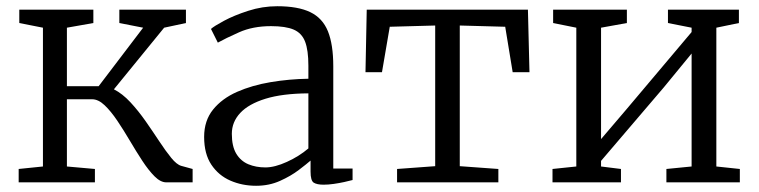

<svg xmlns="http://www.w3.org/2000/svg" viewBox="-20 -586 2438 617"><path d="M40 0V-43L118 -51V-497L42 -512V-555H280V-512L195 -497V-309H297L440 -497L363.5 -512V-555H577.5V-512L507.5 -497L346 -299Q373.5 -285 399 -257.5Q424.5 -230 447.8 -196.8Q471 -163.5 491.8 -132Q512.5 -100.5 530.2 -78.8Q548 -57 562.5 -53L599 -43V0H514.5Q496 0 476.8 -19.2Q457.5 -38.5 437.5 -69Q417.5 -99.5 397.5 -133.5Q377.5 -167.5 357 -198Q336.5 -228.5 316.2 -247.8Q296 -267 276 -267H195V-51L285 -43V0Z M803 11Q758.5 11 720.5 -5.5Q682.5 -22 659.2 -56.8Q636 -91.5 636 -146Q636 -198.5 664.8 -234Q693.5 -269.5 741.8 -290.8Q790 -312 849.5 -322Q909 -332 971 -333V-375Q971 -424.5 960.5 -452Q950 -479.5 924 -490.8Q898 -502 851 -502Q792.5 -502 748.2 -482.2Q704 -462.5 680 -449L658 -493Q667 -501.5 699.5 -519Q732 -536.5 777.5 -551.2Q823 -566 871 -566Q937.5 -566 977 -547Q1016.5 -528 1033.8 -485.5Q1051 -443 1051 -373V-44.5H1113V-7.5Q1102 -4.5 1086 -1Q1070 2.5 1052.5 5Q1035 7.5 1020 7.5Q998.5 7.5 988.2 1Q978 -5.5 978 -34.5V-70Q965.5 -59 940.2 -39.8Q915 -20.5 880 -4.8Q845 11 803 11ZM833 -48Q863 -48 902 -65.8Q941 -83.5 971 -109V-286Q888 -285.5 833.5 -268.8Q779 -252 752 -223Q725 -194 725 -156Q725 -116 739.2 -92.2Q753.5 -68.5 778 -58.2Q802.5 -48 833 -48Z M1256 0V-43L1378.5 -52V-504L1232.5 -500L1207.5 -354H1154.5L1158.5 -555H1676.5L1681.5 -354H1627.5L1603.5 -500L1457.5 -504V-52L1581.5 -43V0Z M1755.5 0V-43L1832 -51V-497L1757.5 -512V-555H1994.5V-512L1911.5 -497V-139L1992.5 -234L2202.5 -483V-497L2126.5 -512V-555H2354.5V-512L2282 -497V-51L2357.5 -43V0H2121.5V-43L2202.5 -51V-414L2113 -305L1911.5 -69V-51L1975.5 -43V0Z"/></svg>

Font: Merriweather Light
Style: Regular
Weight: 300
Designer: Eben Sorkin
Foundry: Eben Sorkin
Version: Version 2.100